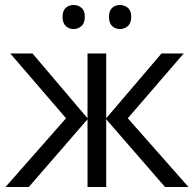

<svg xmlns="http://www.w3.org/2000/svg" viewBox="-20 -748 776 768"><path d="M330.1 -534.2H404.8V-274.9L626 -534.2H714.8L491.2 -274.9L733.9 0H640.1L404.8 -271V0H330.1V-271L95.2 0H2L244.1 -274.9L21 -534.2H109.9L330.1 -274.9ZM416 -680.7Q416 -705.6 428.7 -716.8Q441.4 -728 460 -728Q477.5 -728 491.2 -716.8Q504.9 -705.6 504.9 -680.7Q504.9 -655.3 491.2 -643.6Q477.5 -631.8 460 -631.8Q441.4 -631.8 428.7 -643.6Q416 -655.3 416 -680.7ZM230 -680.7Q230.5 -705.6 243.2 -716.8Q255.9 -728 274.4 -728Q293 -728 305.7 -716.8Q319.3 -705.6 319.3 -680.7Q319.3 -655.3 305.7 -643.6Q292 -631.8 274.4 -631.8Q255.9 -631.8 243.2 -643.6Q230.5 -655.3 230 -680.7Z"/></svg>

Font: OpenSans
Style: Regular
Weight: 400
Foundry: Ascender Corporation
Version: Version 1.10